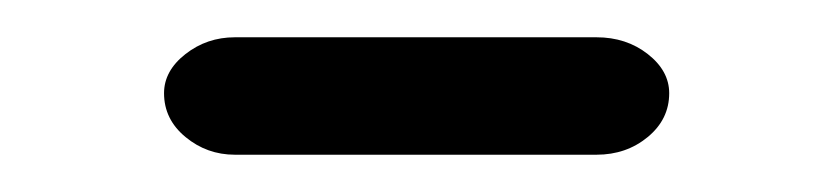

<svg xmlns="http://www.w3.org/2000/svg" viewBox="-20 -735 447 103"><path d="M106 -652Q91 -652 79.5 -661.5Q68 -671 68 -685Q68 -697 79.5 -706Q91 -715 106 -715H300Q316 -715 327.5 -706Q339 -697 339 -685Q339 -671 327.5 -661.5Q316 -652 300 -652Z"/></svg>

Font: VDS Compensated
Style: Light
Weight: 300
Designer: artmaker
Foundry: artmaker
Version: Version 1.000 2012 initial release